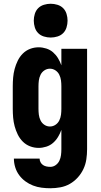

<svg xmlns="http://www.w3.org/2000/svg" viewBox="-20 -780 540 1023"><path d="M248 223Q225 223 201.5 220Q178 217 156 208.5Q134 200 115 186Q96 172 82 153Q68 134 61 111Q54 88 54 65H191Q191 75 196 84.5Q201 94 209.5 99.5Q218 105 228 107Q238 109 248 109Q264 109 277 99.5Q290 90 296.5 76Q303 62 305 46.5Q307 31 307 15V-88Q300 -68 289 -50Q278 -32 262.5 -18.5Q247 -5 226.5 1.5Q206 8 186 8Q162 8 140 -0.5Q118 -9 101.5 -25.5Q85 -42 74.5 -63.5Q64 -85 58 -107.5Q52 -130 50 -153.5Q48 -177 48 -200V-320Q48 -343 50 -366.5Q52 -390 58 -412.5Q64 -435 74.5 -456.5Q85 -478 101.5 -494.5Q118 -511 140 -519.5Q162 -528 186 -528Q206 -528 226.5 -521.5Q247 -515 262.5 -501.5Q278 -488 289 -470Q300 -452 307 -432V-520H444V15Q444 42 440 69Q436 96 424.5 120.5Q413 145 394.5 165.5Q376 186 352.5 199.5Q329 213 302 218Q275 223 248 223ZM246 -106Q262 -106 275.5 -115Q289 -124 296 -138.5Q303 -153 305 -168.5Q307 -184 307 -200V-320Q307 -336 305 -351.5Q303 -367 296 -381.5Q289 -396 275.5 -405Q262 -414 246 -414Q230 -414 216.5 -405Q203 -396 196 -381.5Q189 -367 187 -351.5Q185 -336 185 -320V-200Q185 -184 187 -168.5Q189 -153 196 -138.5Q203 -124 216.5 -115Q230 -106 246 -106ZM250 -580Q232 -580 214 -585.5Q196 -591 183.5 -603.5Q171 -616 165.5 -634Q160 -652 160 -670Q160 -688 165.5 -706Q171 -724 183.5 -736.5Q196 -749 214 -754.5Q232 -760 250 -760Q268 -760 286 -754.5Q304 -749 316.5 -736.5Q329 -724 334.5 -706Q340 -688 340 -670Q340 -652 334.5 -634Q329 -616 316.5 -603.5Q304 -591 286 -585.5Q268 -580 250 -580Z"/></svg>

Font: Iosevka Term Curly Heavy
Style: Regular
Weight: 900
Designer: Belleve Invis
Foundry: Belleve Invis
Version: Version 32.3.0